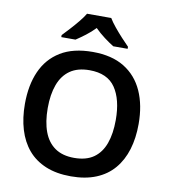

<svg xmlns="http://www.w3.org/2000/svg" viewBox="-99 -1023 989 1117"><g transform="rotate(10 395.0 -464.0)"><path d="M731 -358Q731 -275 710.5 -207.5Q690 -140 648.5 -91Q607 -42 543.5 -16Q480 10 395 10Q309 10 245.5 -16.5Q182 -43 141 -91.5Q100 -140 79.5 -208Q59 -276 59 -359Q59 -470 95.5 -552Q132 -634 206.5 -679.5Q281 -725 396 -725Q509 -725 583 -679.5Q657 -634 694 -551.5Q731 -469 731 -358ZM194 -358Q194 -277 215.5 -219Q237 -161 281.5 -130Q326 -99 395 -99Q466 -99 510 -130Q554 -161 575 -219Q596 -277 596 -358Q596 -479 549 -548Q502 -617 396 -617Q326 -617 281.5 -586Q237 -555 215.5 -497Q194 -439 194 -358ZM467 -938Q480 -916 502.5 -888.5Q525 -861 549 -835Q573 -809 592 -790V-778H507Q481 -794 451 -816.5Q421 -839 394 -866Q368 -839 339 -817Q310 -795 284 -778H200V-790Q219 -810 242.5 -835.5Q266 -861 288.5 -888.5Q311 -916 324 -938Z"/></g></svg>

Font: Noto Sans Hebrew SemiBold
Style: Regular
Weight: 600
Designer: Monotype Design Team
Foundry: Monotype Imaging Inc.
Version: Version 2.003